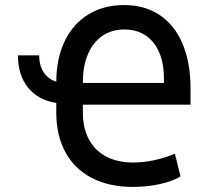

<svg xmlns="http://www.w3.org/2000/svg" viewBox="-20 -737 833 768"><path d="M205.1 -410.2Q205.6 -503.4 239 -572.8Q272.5 -642.1 333.7 -679.4Q395 -716.8 476.6 -716.8Q559.1 -716.8 618.9 -676.8Q678.7 -636.7 710.4 -561.3Q742.2 -485.8 742.2 -381.8V-318.4H311.5V-287.1Q311.5 -225.1 335.4 -179.9Q359.4 -134.8 404.8 -110.8Q450.2 -86.9 513.7 -86.9Q551.8 -86.9 596.2 -96.2Q640.6 -105.5 679.7 -122.1L702.1 -31.2Q671.4 -12.2 619.4 -0.7Q567.4 10.7 511.7 10.7Q417 10.7 347.9 -24.9Q278.8 -60.5 241.9 -127.7Q205.1 -194.8 205.1 -287.1V-325.2Q132.8 -336.4 92.3 -386.5Q51.8 -436.5 51.8 -515.6H136.7Q136.7 -475.1 154.5 -448Q172.4 -420.9 205.1 -410.2ZM635.7 -405.3V-422.9Q635.7 -483.4 616.7 -527.6Q597.7 -571.8 562 -595.5Q526.4 -619.1 477.5 -619.1Q427.2 -619.1 389.6 -593.5Q352.1 -567.9 331.8 -520.3Q311.5 -472.7 311.5 -408.2V-405.3Z"/></svg>

Font: Pretendard GOV Medium
Style: Regular
Weight: 500
Designer: Base glyphs from Inter by Rasmus Andersson; Hangeul glyphs from Noto Sans CJK(Source Han Sans) by Jang Soo-young and Kan
Foundry: Kil Hyung-jin
Version: Version 1.309